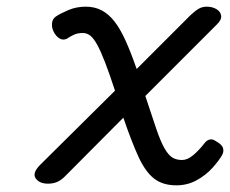

<svg xmlns="http://www.w3.org/2000/svg" viewBox="-20 -539 690 576"><path d="M509 17Q468 17 442 -3.5Q416 -24 395.5 -68.5Q375 -113 350 -186L175 -10Q163 2 151 7Q139 12 124 12Q98 12 87 -4Q76 -20 101 -45L325 -267Q308 -319 295 -352.5Q282 -386 271.5 -405Q261 -424 251 -432Q241 -440 228 -440Q212 -440 200 -434Q188 -428 181 -423Q169 -417 158 -424Q147 -431 141 -444Q135 -455 136 -468.5Q137 -482 147 -489Q160 -498 184.5 -508.5Q209 -519 237 -519Q264 -519 285 -508Q306 -497 323.5 -474.5Q341 -452 357 -416.5Q373 -381 390 -332L552 -494Q566 -507 576.5 -513Q587 -519 600 -519Q617 -519 629.5 -511.5Q642 -504 643.5 -491.5Q645 -479 629 -464L416 -251Q436 -190 449 -152Q462 -114 473.5 -94Q485 -74 497 -66.5Q509 -59 526 -59Q542 -59 559 -73Q576 -87 594 -110Q600 -118 609 -120.5Q618 -123 630 -114Q646 -105 649 -95Q652 -85 647 -75Q637 -57 617 -35Q597 -13 569.5 2Q542 17 509 17Z"/></svg>

Font: Playwrite DE SAS
Style: Regular
Weight: 400
Designer: Veronika Burian, José Scaglione
Foundry: TypeTogether
Version: Version 1.002